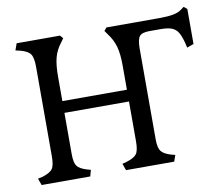

<svg xmlns="http://www.w3.org/2000/svg" viewBox="-76 -774 1013 867"><g transform="rotate(-10 431.0 -340.5)"><path d="M36 -31 58 -36Q93 -47 104 -62.5Q115 -78 115 -120V-530Q115 -572 103.5 -588.5Q92 -605 58 -614L36 -619L47 -650H246L258 -636L246 -619Q223 -590 214 -556.5Q205 -523 205 -469V-357H501V-469Q501 -522 491.5 -555.5Q482 -589 459 -619L447 -636L459 -650H699Q740 -650 764 -654.5Q788 -659 802 -669L818 -681L833 -669V-508L802 -497L797 -519Q788 -553 777.5 -569.5Q767 -586 749 -593Q731 -600 698 -600H647Q613 -600 601.5 -586Q590 -572 590 -530V-114Q590 -75 601.5 -59.5Q613 -44 646 -34L665 -29L655 0H434L423 -31L442 -36Q478 -47 489.5 -62.5Q501 -78 501 -120V-303H205V-114Q205 -75 216 -59.5Q227 -44 260 -34L278 -29L270 0H47Z"/></g></svg>

Font: Kurale
Style: Regular
Weight: 400
Designer: Eduardo Rodriguez Tunni
Foundry: Eduardo Rodriguez Tunni
Version: Version 2.000